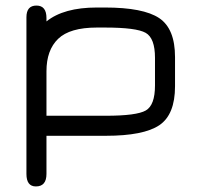

<svg xmlns="http://www.w3.org/2000/svg" viewBox="-20 -488 710 690"><path d="M609 -283V-178Q609 -76 552.5 -38Q496 0 360 0H147V137Q147 182 109 182Q75 182 75 137V-426Q75 -468 111 -468Q147 -468 147 -423V-411Q209 -461 328 -461H357Q495 -461 552 -423Q609 -385 609 -283ZM537 -181V-280Q537 -351 503.5 -370Q470 -389 357 -389H328Q231 -389 189 -348.5Q147 -308 147 -232V-72H360Q471 -72 504 -91Q537 -110 537 -181Z"/></svg>

Font: Jura SemiBold
Style: Regular
Weight: 600
Designer: Daniel Johnson, Alexei Vanyashin
Foundry: Daniel Johnson
Version: Version 5.103